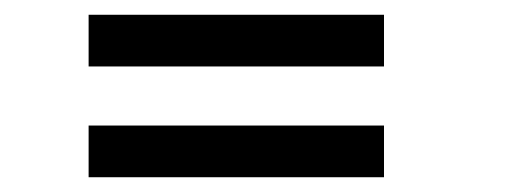

<svg xmlns="http://www.w3.org/2000/svg" viewBox="-20 -370 690 260"><path d="M100 -350H500V-280H100ZM100 -200H500V-130H100Z"/></svg>

Font: B612 Mono
Style: Regular
Weight: 400
Version: Version 1.005